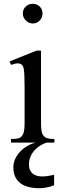

<svg xmlns="http://www.w3.org/2000/svg" viewBox="-20 -750 332 1010"><path d="M152.8 -730Q174.3 -730 189 -715.6Q203.6 -701.2 203.6 -678.7Q203.6 -657.7 189 -642.1Q174.3 -626.5 152.8 -626.5Q131.8 -626.5 116 -642.1Q100.1 -657.7 100.1 -678.7Q100.1 -701.2 115.5 -715.6Q130.9 -730 152.8 -730ZM195.8 -483.9V-106Q195.8 -62.5 202.1 -47.6Q208.5 -32.7 221.2 -25.9Q233.9 -19 266.1 -19V0H38.1V-19Q72.8 -19 84.2 -25.1Q95.7 -31.2 102.5 -47.1Q109.4 -63 109.4 -106V-287.1Q109.4 -364.3 105 -387.2Q102.5 -402.8 94.5 -409.7Q86.4 -416.5 72.8 -416.5Q59.1 -416.5 38.1 -408.7L30.3 -426.8L172.9 -483.9ZM50.3 129.9Q50.3 106.4 60.1 85.4Q69.8 64.5 86.4 47.1Q103 29.8 124.3 17.6Q145.5 5.4 168.5 0H225.6Q210 4.9 193.4 14.6Q176.8 24.4 163.3 38.8Q149.9 53.2 141.1 72.3Q132.3 91.3 132.3 115.2Q132.3 131.8 137.5 143.8Q142.6 155.8 151.9 163.3Q161.1 170.9 173.8 174.6Q186.5 178.2 201.7 178.2Q214.8 178.2 230.5 176Q246.1 173.8 264.6 169.9V224.1Q256.8 228 246.8 231Q236.8 233.9 226.1 235.8Q215.3 237.8 205.3 239Q195.3 240.2 187.5 240.2Q155.8 240.2 130.4 233.6Q105 227.1 87.2 213.6Q69.3 200.2 59.8 179.4Q50.3 158.7 50.3 129.9Z"/></svg>

Font: KhunPaOh
Style: Regular
Weight: 400
Designer: Khon Soe Zaw Thu
Version: Version 1.00 July 11, 2016, initial release